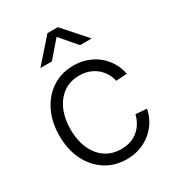

<svg xmlns="http://www.w3.org/2000/svg" viewBox="-179 -846 883 965"><g transform="rotate(-30 262.0 -363.5)"><path d="M275.4 10.3Q205.1 10.3 151.9 -24.4Q98.6 -59.1 68.6 -120.1Q38.6 -181.2 38.6 -260.3Q38.6 -339.8 68.6 -401.1Q98.6 -462.4 151.9 -497.3Q205.1 -532.2 275.4 -532.2Q317.4 -532.2 353.3 -519.3Q389.2 -506.3 417 -483.2Q444.8 -460 462.9 -429.2Q481 -398.4 487.8 -362.3L424.3 -357.9Q418.9 -382.3 406.5 -403.3Q394 -424.3 375 -440.2Q356 -456.1 331.1 -465.1Q306.2 -474.1 275.4 -474.1Q222.2 -474.1 183.6 -446.8Q145 -419.4 124 -371.1Q103 -322.8 103 -260.3Q103 -197.8 124 -149.9Q145 -102.1 183.6 -75Q222.2 -47.9 275.4 -47.9Q306.2 -47.9 331.1 -56.4Q356 -64.9 374.5 -81.1Q393.1 -97.2 405.5 -118.4Q418 -139.6 423.8 -164.1L488.3 -159.7Q481.4 -124 463.4 -93.3Q445.3 -62.5 417.2 -39.1Q389.2 -15.6 353.3 -2.7Q317.4 10.3 275.4 10.3ZM192.9 -604H127.4V-605.5L244.6 -738.3H304.7L422.4 -605.5V-604H356.4L274.9 -699.2Z"/></g></svg>

Font: Inter 28pt Light
Style: Regular
Weight: 300
Designer: Rasmus Andersson
Foundry: rsms
Version: Version 4.001;git-66647c0bb